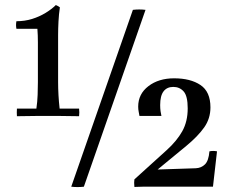

<svg xmlns="http://www.w3.org/2000/svg" viewBox="-20 -739 916 760"><path d="M216 -309H293Q295 -294 293 -279Q246 -280 218.5 -280Q191 -280 170 -280Q150 -280 122.5 -280Q95 -280 47 -279Q46 -294 47 -309H124Q128 -336 129 -364Q130 -392 130 -414V-571Q130 -587 129.5 -599Q129 -611 128 -625H45Q42 -640 45 -655Q78 -655 107 -664Q136 -673 160.5 -688Q185 -703 201 -719Q209 -716 217 -710Q213 -683 211.5 -654Q210 -625 210 -600V-414Q210 -389 211.5 -362.5Q213 -336 216 -309ZM556 -700 312 0Q287 3 262 0L506 -700Q531 -703 556 -700ZM823 0H576Q560 0 544.5 0Q529 0 512 1Q510 -17 512 -29L639 -144Q680 -181 701.5 -219.5Q723 -258 723 -310Q723 -359 707 -377Q691 -395 666 -395Q641 -395 627.5 -377.5Q614 -360 614 -323Q614 -310 615.5 -299Q617 -288 619 -280H532Q531 -287 529 -296.5Q527 -306 527 -317Q527 -367 567.5 -398Q608 -429 669 -429Q734 -429 773.5 -402.5Q813 -376 813 -314Q813 -270 788.5 -235Q764 -200 717.5 -161.5Q671 -123 604 -68L755 -73Q777 -74 791.5 -88.5Q806 -103 809 -140Q824 -143 839 -140Z"/></svg>

Font: Poltawski Nowy
Style: Regular
Weight: 400
Designer: Adam Pótawski, Mateusz Machalski, Borys Kosmynka, Ania Wieluska
Foundry: Capitalics.wtf
Version: Version 1.001;gftools[0.9.25]